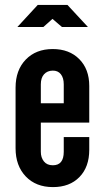

<svg xmlns="http://www.w3.org/2000/svg" viewBox="-20 -755 414 783"><path d="M196 8Q264 8 304 -33Q344 -74 344 -144V-196H240V-136Q240 -81 195.5 -81Q171.5 -81 159 -96.8Q146.5 -112.5 146.5 -136V-255H344V-404.5Q344 -473 303.2 -514Q262.5 -555 195 -555Q126.5 -555 85 -512Q43.5 -469 43.5 -397.5V-150.5Q43.5 -79 85 -35.5Q126.5 8 196 8ZM146.5 -334V-411Q146.5 -437.5 159.5 -452Q172.5 -466.5 194.5 -467Q216 -467.5 228 -452.5Q240 -437.5 240 -411V-334ZM51 -645H157L194 -678L232.5 -645H338.5L255 -735H134Z"/></svg>

Font: League Gothic SemiExpanded
Style: Regular
Weight: 400
Width: 6
Designer: The League of Moveable Type
Version: Version 1.600; ttfautohint (v1.8.3)